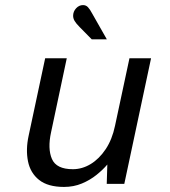

<svg xmlns="http://www.w3.org/2000/svg" viewBox="-20 -726 672 758"><path d="M232.7 12Q169.3 12 134.5 -15.5Q99.8 -43 90.5 -89.3Q81.3 -135.6 92.9 -189.5L158.3 -496H243.6L181.7 -204.2Q167.4 -139.1 185 -98.5Q202.5 -58 267.6 -58Q304.4 -58 338.1 -78.4Q371.8 -98.9 397.4 -137.3Q422.9 -175.7 434.1 -229.5L491.1 -496H576.4L470.7 0H401.4L403.7 -76.5Q386.9 -56.5 361.3 -35.8Q335.8 -15.2 303.4 -1.6Q270.9 12 232.7 12ZM342.2 -570.7 294.7 -618.9Q280.4 -633.3 274.5 -643.4Q268.7 -653.4 268.7 -663.7Q268.7 -680.4 280.3 -693.1Q292 -705.9 307.7 -705.9Q319.8 -705.9 327.6 -697.2Q335.5 -688.6 343.3 -673.7L401.8 -570.7Z"/></svg>

Font: Atkinson Hyperlegible Mono ExtraLight
Style: Italic
Weight: 200
Italic angle: -12°
Monospace: yes
Designer: Elliott Scott, Megan Eiswerth, Linus Boman, Theodore Petrosky, Letters from Sweden
Foundry: Applied Design Works, Letters from Sweden
Version: Version 2.001